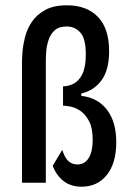

<svg xmlns="http://www.w3.org/2000/svg" viewBox="-20 -690 494 725"><path d="M288 15Q248 15 220.5 -6Q193 -27 179 -64L215 -124Q225 -93 239 -81Q253 -69 272 -69Q300 -69 315 -93.5Q330 -118 330 -162Q330 -206 316.5 -232Q303 -258 284 -271Q265 -284 246.5 -287.5Q228 -291 218 -291V-364Q238 -364 258 -374Q278 -384 291 -410.5Q304 -437 304 -485Q304 -544 283.5 -567Q263 -590 232 -590Q202 -590 186 -575Q170 -560 163 -538Q156 -516 154.5 -495Q153 -474 153 -461V0H63V-458Q63 -470 65 -495Q67 -520 74.5 -550Q82 -580 100 -607Q118 -634 150 -652Q182 -670 233 -670Q307 -670 349.5 -626.5Q392 -583 392 -497Q392 -426 363.5 -387Q335 -348 287 -337V-328Q349 -321 384 -275.5Q419 -230 419 -153Q419 -74 383.5 -29.5Q348 15 288 15Z"/></svg>

Font: Bricolage Grotesque 12pt Condensed
Style: Regular
Weight: 400
Width: 3
Designer: Mathieu Triay
Foundry: Atelier Triay
Version: Version 1.001; ttfautohint (v1.8.4.7-5d5b);gftools[0.9.33.de